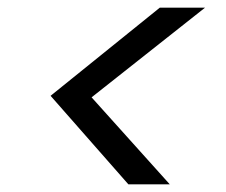

<svg xmlns="http://www.w3.org/2000/svg" viewBox="-20 -601 590 501"><path d="M515 -581 219 -347 423 -120H315L112 -351L397 -581Z"/></svg>

Font: DM Sans 16pt
Style: Italic
Weight: 400
Italic angle: -10°
Version: Version 4.004;gftools[0.9.30]